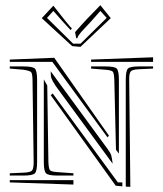

<svg xmlns="http://www.w3.org/2000/svg" viewBox="-20 -749 625 738"><path d="M450.2 -32.7 424.8 -35.2 174.8 -383.3 182.6 -389.6 433.1 -47.9H450.2ZM463.4 -31.7V-441.4Q463.4 -477.1 471.7 -485.4Q480 -493.7 515.6 -493.7H568.4V-485.4L514.2 -482.9Q490.2 -481.9 483.4 -475.3Q476.6 -468.8 476.6 -446.3V-442.4L481 -30.8ZM568.4 -528.8V-511.2H330.1V-520ZM425.8 -173.3 419.4 -441.4Q418.5 -467.3 413.8 -473.1Q409.2 -479 384.8 -481L330.1 -485.4V-493.7H384.8Q420.4 -493.7 428.7 -485.4Q437 -477.1 437 -441.4V-158.7ZM148.4 -443.8 161.6 -420.4 166 -127Q167 -101.1 171.9 -95Q176.8 -88.9 201.2 -87.4L262.2 -83V-74.2H201.2Q165.5 -74.2 157 -82.8Q148.4 -91.3 148.4 -127ZM262.2 -56.6V-39.6L17.6 -47.9V-56.6ZM17.6 -485.4V-493.7H69.8Q105.5 -493.7 114 -485.4Q122.6 -477.1 122.6 -441.4V-127Q122.6 -91.3 114 -82.8Q105.5 -74.2 69.8 -74.2H17.6V-83L71.8 -85.4Q96.7 -86.4 103 -93.5Q109.4 -100.6 109.4 -126L105 -441.4Q104.5 -466.3 99.6 -471.7Q94.7 -477.1 69.8 -481ZM398.9 -227.5 393.1 -221.2 181.2 -511.2H17.6V-520L188.5 -526.9ZM174.8 -475.1 393.6 -176.3Q404.8 -161.1 407.5 -152.1Q410.2 -143.1 413.1 -119.6L193.8 -418.9Q180.7 -439 177.7 -448Q174.8 -457 174.8 -475.1ZM268.6 -625.5Q274.9 -633.3 292.7 -652.6Q310.5 -671.9 315.4 -677.2L365.7 -729L405.8 -679.2L289.1 -568.8L257.3 -571.8L140.6 -679.2L185.1 -727.1L230 -670.4Q234.9 -665 242.7 -655Q250.5 -645 256.3 -640.1L251.5 -633.3Q248 -637.7 222.2 -665L185.1 -707L160.6 -680.2L261.2 -581.1H289.6L390.1 -680.2L365.7 -707L328.6 -665Q321.3 -657.2 309.8 -645Q298.3 -632.8 293.2 -627.2Q288.1 -621.6 283.2 -614.5Q278.3 -607.4 277.3 -602.1H272.9Z"/></svg>

Font: FoglihtenNo03
Style: Regular
Weight: 500
Version: Version 0.59